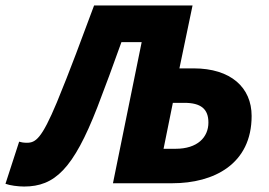

<svg xmlns="http://www.w3.org/2000/svg" viewBox="-66 -670 984 702"><path d="M22 12C134 12 202 -52 290 -278C320 -356 348 -432 378 -516H452L347 0H564C716 0 854 -70 854 -246C854 -350 778 -420 642 -420H590L638 -650H278C234 -532 190 -412 142 -296C86 -162 64 -148 32 -148C20 -148 10 -150 4 -152L-46 2C-30 8 0 12 22 12ZM532 -126 566 -294H608C668 -294 696 -272 696 -222C696 -168 656 -126 576 -126Z"/></svg>

Font: Source Sans Pro Black
Style: Italic
Weight: 900
Italic angle: -11°
Designer: Paul D. Hunt
Foundry: Adobe Systems Incorporated
Version: Version 3.006;hotconv 1.0.111;makeotfexe 2.5.65597